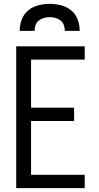

<svg xmlns="http://www.w3.org/2000/svg" viewBox="-20 -975 515 995"><path d="M64 0V-735H419V-666H141V-417H364V-348H141V-69H419V0ZM82 -815Q82 -845 92.5 -873.5Q103 -902 126 -921Q149 -940 178.5 -947.5Q208 -955 237 -955Q267 -955 296.5 -947.5Q326 -940 349 -921Q372 -902 382.5 -873.5Q393 -845 393 -815H316Q316 -830 311 -844.5Q306 -859 294 -868.5Q282 -878 267.5 -882Q253 -886 238 -886Q222 -886 207.5 -882Q193 -878 181 -868.5Q169 -859 164 -844.5Q159 -830 159 -815Z"/></svg>

Font: Iosevka QP
Style: Regular
Weight: 400
Designer: Belleve Invis
Foundry: Belleve Invis
Version: Version 20.0.0; ttfautohint (v1.8.4)